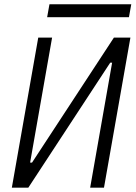

<svg xmlns="http://www.w3.org/2000/svg" viewBox="-20 -867 626 887"><path d="M34.7 0H110.8L489.3 -577.6H498L396.5 0H460.4L582.5 -693.4H506.3L127.9 -115.7H119.1L220.7 -693.4H156.7ZM197.8 -787.6H575.7L586.4 -847.2H208.5Z"/></svg>

Font: Cascadia Code NF Light
Style: Italic
Weight: 300
Italic angle: -10°
Monospace: yes
Designer: Aaron Bell
Foundry: Saja Typeworks
Version: Version 2404.023